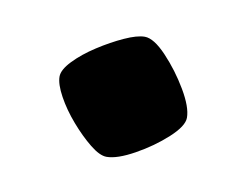

<svg xmlns="http://www.w3.org/2000/svg" viewBox="-35 -394 321 249"><g transform="rotate(10 125.0 -269.0)"><path d="M117 -188Q108 -188 95 -198.5Q82 -209 69 -224Q56 -239 47.5 -254.5Q39 -270 39 -280Q39 -289 50.5 -301Q62 -313 79 -324Q96 -335 112.5 -342.5Q129 -350 139 -350Q151 -350 168 -332Q185 -314 198 -292Q211 -270 211 -256Q211 -245 193.5 -229Q176 -213 153.5 -200.5Q131 -188 117 -188Z"/></g></svg>

Font: Texturina ExtraBold
Style: Regular
Weight: 800
Designer: Guillermo Torres Carreño
Foundry: Omnibus-Type
Version: Version 1.002; ttfautohint (v1.8.3)